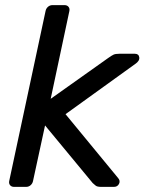

<svg xmlns="http://www.w3.org/2000/svg" viewBox="-20 -730 564 750"><path d="M16 -23 158 -687Q160 -697 167.5 -703.5Q175 -710 185 -710H232Q242 -710 247.5 -703.5Q253 -697 251 -687L178 -344L402 -503Q416 -513 423.5 -516.5Q431 -520 446 -520H507Q522 -520 524 -506Q526 -492 508 -480L236 -284L441 -35Q451 -24 445 -12Q439 0 425 0H375Q359 0 353 -5.5Q347 -11 342 -15L156 -240L109 -23Q107 -13 99.5 -6.5Q92 0 82 0H35Q25 0 19.5 -6.5Q14 -13 16 -23Z"/></svg>

Font: SVN-Rubik
Style: Italic
Weight: 400
Italic angle: -12°
Designer: Hubert and Fischer
Foundry: Hubert & Fischer
Version: Version 2.101; ttfautohint (v1.8.3)